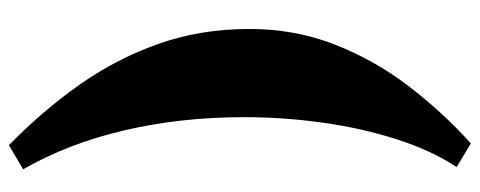

<svg xmlns="http://www.w3.org/2000/svg" viewBox="-343 -524 1077 431"><g transform="rotate(90 195.5 -308.5)"><path d="M306 210Q228 134 169.5 50.5Q111 -33 78 -127Q45 -221 45 -330Q45 -432 80 -521.5Q115 -611 173.5 -687.5Q232 -764 302 -827L355 -795Q318 -739 293 -661.5Q268 -584 255.5 -495.5Q243 -407 243 -318Q243 -176 272.5 -49.5Q302 77 360 178Z"/></g></svg>

Font: Literata 36pt ExtraBold
Style: Regular
Weight: 800
Designer: Latin by Veronika Burian and Jose Scaglione. Greek by Irene Vlachou. Cyrillic by Vera Evstafieva.
Foundry: TypeTogether
Version: Version 3.002